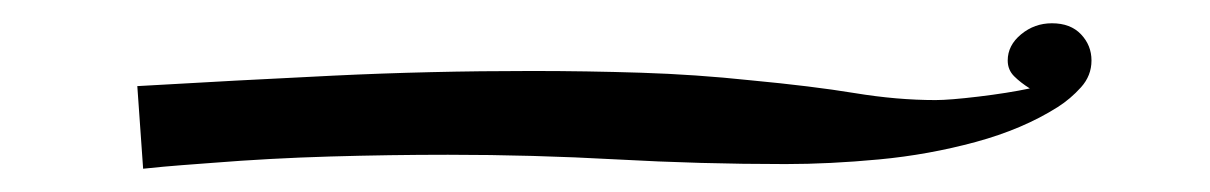

<svg xmlns="http://www.w3.org/2000/svg" viewBox="-20 -483 1040 165"><path d="M918 -431Q918 -418 909 -408Q900 -398 889 -391Q859 -372 818.5 -361Q778 -350 735.5 -346Q693 -342 655 -342Q582 -342 510 -346Q438 -350 365 -350Q315 -350 263.5 -348.5Q212 -347 162 -343Q149 -342 135.5 -341Q122 -340 103 -338L98 -409Q184 -414 266.5 -418Q349 -422 437 -422Q484 -422 531 -420.5Q578 -419 625 -414Q678 -409 714.5 -403Q751 -397 784 -397Q796 -397 821 -400Q846 -403 865 -407Q857 -412 851.5 -417.5Q846 -423 846 -431Q846 -444 857.5 -453.5Q869 -463 884 -463Q900 -463 909 -453.5Q918 -444 918 -431Z"/></svg>

Font: Kaisei Decol
Style: Regular
Weight: 400
Designer: Font-Kai, 金井和夫
Foundry: KAZUO KANAI
Version: Version 5.003